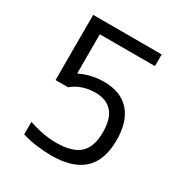

<svg xmlns="http://www.w3.org/2000/svg" viewBox="-172 -858 944 995"><g transform="rotate(30 300.0 -360.0)"><path d="M274 10Q233 10 187 4Q141 -2 99 -15V-90Q129 -80 155.5 -73.5Q182 -67 208.5 -63.5Q235 -60 263 -60Q359 -60 403 -100Q447 -140 447 -228Q447 -308 412.5 -347.5Q378 -387 310 -387Q272 -387 236 -375Q200 -363 174 -340H99V-730H509V-660H179V-427H183Q214 -442 249.5 -450Q285 -458 322 -458Q423 -458 476 -398.5Q529 -339 529 -227Q529 -108 465.5 -49Q402 10 274 10Z"/></g></svg>

Font: M PLUS Code Latin Expanded
Style: Regular
Weight: 400
Width: 7
Designer: Coji Morishita
Foundry: UNDERFOREST DESIGN
Version: Version 1.002; ttfautohint (v1.8.3)